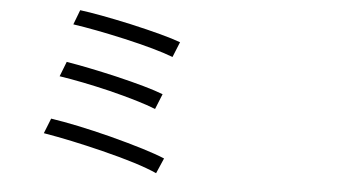

<svg xmlns="http://www.w3.org/2000/svg" viewBox="-51 -810 1602 904"><g transform="rotate(5 750.0 -357.5)"><path d="M715.8 9.8Q631.8 -28.3 454.1 -72.3Q300.8 -110.4 172.9 -131.8L201.2 -203.1Q319.3 -185.5 484.4 -143.6Q668 -95.7 747.1 -62.5ZM684.6 -291Q608.4 -321.3 462.9 -357.4Q328.1 -389.6 223.6 -405.3L251 -475.6Q351.6 -459 487.3 -427.7Q643.6 -390.6 713.9 -363.3ZM745.1 -542Q666 -572.3 511.7 -607.4Q368.2 -639.6 266.6 -654.3L293 -723.6Q377.9 -712.9 535.2 -678.7Q703.1 -640.6 774.4 -614.3Z"/></g></svg>

Font: Bpmf GenSeki Gothic R
Style: R
Weight: 400
Foundry: But Ko
Version: Version 1.320